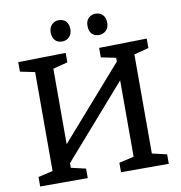

<svg xmlns="http://www.w3.org/2000/svg" viewBox="-94 -971 996 1057"><g transform="rotate(-10 404.0 -442.0)"><path d="M45 0V-53L127 -72V-625L45 -642V-695L311 -700V-647L229 -626V-204L580 -604V-625L497 -642V-695L764 -700V-647L682 -626V-72L764 -53V0H497V-53L580 -72V-499L229 -98V-72L311 -53V0ZM510 -765Q484 -765 469.5 -780.5Q455 -796 455 -824Q454 -852 470 -868Q486 -884 510 -884Q535 -884 550 -868Q565 -852 565 -824Q565 -796 548.5 -780.5Q532 -765 510 -765ZM304 -765Q278 -765 264 -780.5Q250 -796 249 -824Q249 -852 265 -868Q281 -884 304 -884Q330 -884 344.5 -868Q359 -852 359 -824Q359 -796 342.5 -780.5Q326 -765 304 -765Z"/></g></svg>

Font: Bitter Medium
Style: Regular
Weight: 500
Designer: Sol Matas, and Bitter project Authors
Foundry: Sol Matas
Version: Version 2.001